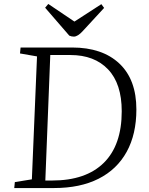

<svg xmlns="http://www.w3.org/2000/svg" viewBox="-20 -950 752 970"><path d="M52 0 55 -30 141 -44 167 -665 81 -680 84 -710H344Q497 -710 583 -629Q669 -548 669 -397Q669 -272 620 -183Q571 -94 478 -47Q385 0 253 0ZM209 -38H243Q414 -38 504.5 -127.5Q595 -217 595 -388Q595 -527 526 -599.5Q457 -672 336 -672H234ZM208 -911 224 -930 356 -841 492 -929 506 -910 399 -794Q373 -765 353 -765Q341 -765 330 -770Z"/></svg>

Font: Literata 36pt Light
Style: Italic
Weight: 300
Italic angle: -2°
Designer: Latin by Veronika Burian and Jose Scaglione. Greek by Irene Vlachou. Cyrillic by Vera Evstafieva
Foundry: TypeTogether
Version: Version 3.002